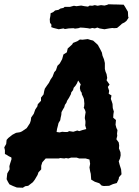

<svg xmlns="http://www.w3.org/2000/svg" viewBox="-50 -866 649 899"><path d="M57 13 29 12 11 5 -6 -3 -13 -15 -19 -27 -16 -54 -5 -73 -6 -88 -3 -99 4 -121 3 -129 -8 -134 -19 -141 -27 -145V-163L-30 -176L-21 -192L-19 -211L-11 -220L8 -235L25 -244L44 -247L53 -251L75 -266L90 -289L94 -301L96 -316L108 -333L115 -353L125 -368L127 -378L142 -394V-409L154 -424L157 -440L160 -451L171 -467L179 -478L187 -494L196 -507L204 -528L212 -537L219 -558L230 -569L241 -589L247 -611L263 -621L267 -639L288 -658L292 -665L312 -673L324 -681L336 -680L361 -683L374 -679L386 -676L396 -667L408 -656L419 -636L427 -620L430 -605L437 -588L441 -571V-559V-543L444 -531L449 -519L452 -501L449 -490L463 -470L455 -459L461 -441L459 -427L472 -419L469 -403L474 -389L477 -379L478 -360L483 -344L481 -331L480 -315L493 -304L491 -282L495 -267L500 -257L498 -240L499 -230L495 -214L506 -199L508 -185L507 -171L514 -153L515 -139L512 -124L506 -111L510 -95L517 -73L519 -50L507 -36L506 -28L497 -9L479 -4L461 4L436 5L426 3L415 -8L394 -15L377 -25L375 -52L372 -64L369 -82L372 -99L369 -119L351 -124H338H321L309 -128H302H283L270 -124L259 -126L251 -124L232 -126L225 -124H207H197H182H164L148 -106L143 -90V-73L130 -59L126 -47L113 -25L104 -13L82 4L68 6ZM229 -246 241 -249 253 -248H266L274 -252L293 -249L312 -255L321 -252L336 -257L354 -262L349 -279L350 -289V-299L347 -313L348 -323L351 -341L348 -351L342 -362L344 -368L345 -381L344 -391L343 -402L340 -410L333 -425V-431L327 -440L324 -453L325 -462L328 -471L316 -489L310 -475L303 -464L295 -455L292 -444L284 -434L282 -425L273 -408L264 -394L261 -385L254 -375L251 -364L245 -354L238 -341L237 -328L234 -315L232 -303L224 -290L221 -277L217 -262L215 -248ZM225 -729 201 -735 190 -739 191 -750 184 -760 183 -776 186 -792 187 -804 200 -810 208 -817 224 -820 233 -826 247 -829 253 -834H266H278L296 -839L308 -837L330 -840L346 -837L362 -835L370 -840L382 -839L394 -842L407 -839L423 -842L439 -840L451 -843L458 -846L487 -845H495L529 -844L535 -835L542 -823L549 -811L550 -789L552 -783L542 -768L533 -761L521 -755L516 -750L498 -735L484 -734L476 -735L461 -733L439 -729L416 -733L406 -737L394 -733L382 -735L371 -732L361 -734L343 -736L326 -737L317 -734L301 -732L294 -734L272 -733L254 -730L247 -733Z"/></svg>

Font: Winky Rough SemiBold
Style: Italic
Weight: 600
Italic angle: -8.97852°
Designer: Simon Atzbach
Foundry: typofactur
Version: Version 1.206; ttfautohint (v1.8.4.7-5d5b)